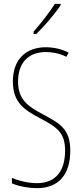

<svg xmlns="http://www.w3.org/2000/svg" viewBox="-20 -970 429 1000"><path d="M296 -943V-950H266C232 -898 200 -858 155 -805V-793H169C208 -830 263 -894 296 -943ZM346 -185C346 -299 292 -327 201 -376C132 -413 74 -447 74 -545C74 -640 125 -699 219 -699C246 -699 287 -694 326 -674L337 -696C310 -711 264 -724 219 -724C117 -724 47 -663 47 -545C47 -431 113 -395 189 -354C277 -307 319 -280 319 -185C319 -82 272 -16 172 -16C129 -16 77 -28 42 -44V-15C81 2 134 10 172 10C284 10 346 -59 346 -185Z"/></svg>

Font: Noto Sans Sinhala ExtraCondensed Thin
Style: Regular
Weight: 100
Width: 2
Designer: Jelle Bosma - Monotype Design Team
Foundry: Monotype Imaging Inc.
Version: Version 2.006